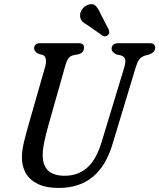

<svg xmlns="http://www.w3.org/2000/svg" viewBox="-20 -913 784 946"><path d="M481 -214.5 592.5 -581.5Q599 -604 597.2 -618.2Q595.5 -632.5 577.5 -639.5L554.5 -644.5Q529.5 -656 530 -674Q530 -685 538 -692.5Q546 -700 562 -700H720Q744.5 -700 744.5 -677.5Q744.5 -655 713.5 -644L694 -639Q674.5 -632 665.2 -619Q656 -606 648 -579L535.5 -206.5Q502.5 -94.5 436.2 -40.8Q370 13 270 13Q205 13 164.5 -7.5Q124 -28 105.5 -62.8Q87 -97.5 88 -140Q88.5 -174 98.5 -215Q108.5 -256 119.5 -294L203.5 -588Q208.5 -608 205.5 -623Q202.5 -638 190 -642.5L169 -648Q147.5 -659.5 148 -676.5Q148.5 -686 155.2 -693Q162 -700 174 -700H368Q394.5 -700 394 -678Q394 -668 388.5 -659.5Q383 -651 368 -646L340 -640.5Q324 -636 316 -624Q308 -612 302.5 -592L218 -294Q206 -250.5 198.5 -215.8Q191 -181 190.5 -153Q188 -47 298.5 -47Q364 -47 409.2 -86.5Q454.5 -126 481 -214.5ZM475.5 -845 515.5 -767.5Q517.5 -760.5 518 -753.5Q518.5 -746.5 512 -740.5Q499.5 -729 486 -737L413.5 -787.5Q394.5 -798 384.5 -809Q374.5 -820 374.5 -836.5Q374 -853 385.8 -868.8Q397.5 -884.5 417 -890.5Q440 -897 452.2 -883.5Q464.5 -870 475.5 -845Z"/></svg>

Font: Fraunces 144pt S100
Style: Italic
Weight: 400
Italic angle: -16°
Version: Version 1.000; ttfautohint (v1.8.3)